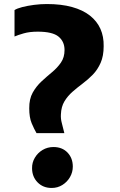

<svg xmlns="http://www.w3.org/2000/svg" viewBox="-20 -921 594 952"><path d="M161 -261Q149 -281.5 137 -310Q125 -338.5 125 -384Q124.5 -430 142.2 -461.8Q160 -493.5 186 -517.5Q212 -541.5 238.2 -563.2Q264.5 -585 282.2 -610.8Q300 -636.5 300 -673Q300 -715 270.2 -739.5Q240.5 -764 167 -764Q126.5 -764 97.2 -755.5Q68 -747 52 -740V-871Q64 -879 90 -885.8Q116 -892.5 148.5 -896.8Q181 -901 212 -901Q284 -901 337.2 -886.2Q390.5 -871.5 425.8 -843.8Q461 -816 478 -777.8Q495 -739.5 494 -692Q494 -643.5 479 -609.5Q464 -575.5 440.5 -551.2Q417 -527 390.2 -507Q363.5 -487 339.5 -466Q315.5 -445 299.5 -418.5Q283.5 -392 282 -354Q280.5 -332.5 286.5 -310.8Q292.5 -289 299 -261ZM236 11Q193.5 11 166.2 -17Q139 -45 139 -87Q138.5 -115 152.8 -139Q167 -163 191.2 -177.5Q215.5 -192 245 -192Q288.5 -192 314.8 -164.5Q341 -137 341 -95Q341 -67 327 -42.8Q313 -18.5 289.2 -3.8Q265.5 11 236 11Z"/></svg>

Font: Koeln Type Sans ExtraBold
Style: Regular
Weight: 800
Designer: Eben Sorkin
Foundry: Eben Sorkin
Version: Version 2.001